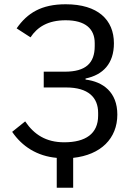

<svg xmlns="http://www.w3.org/2000/svg" viewBox="-20 -730 633 900"><path d="M246 150H323V10C453 -4 530 -81 530 -193C530 -298 463 -347 381 -357V-362C463 -379 514 -432 514 -527C514 -637 439 -710 288 -710C174 -710 108 -669 58 -597L123 -555C155 -603 204 -635 288 -635C380 -635 424 -595 424 -528V-514C424 -434 382 -394 284 -394H185V-320H290C394 -320 440 -273 440 -201V-188C440 -103 381 -63 281 -63C196 -63 140 -99 98 -161L37 -112C83 -44 154 2 246 10Z"/></svg>

Font: LVC Sans
Style: Regular
Weight: 400
Designer: Mike Abbink, Paul van der Laan, Pieter van Rosmalen
Foundry: Bold Monday
Version: Version 3.0